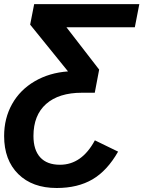

<svg xmlns="http://www.w3.org/2000/svg" viewBox="-23 -708 699 936"><path d="M253.4 208.5Q134.8 208.5 65.9 140.4Q-2.9 72.3 -2.9 -44.9Q-2.9 -131.3 35.9 -200.7Q74.7 -270 146.2 -311.8Q217.8 -353.5 308.6 -359.9L124 -587.9L143.6 -688H656.2L634.3 -575.2H300.8L460.4 -368.7L439 -255.9H376.5Q263.7 -255.9 201.9 -201.2Q140.1 -146.5 140.1 -44.9Q140.1 22.9 173.1 59.1Q206.1 95.2 269.5 95.2Q375.5 95.2 439.5 -23.9L552.7 31.2Q500 124 428 166.3Q356 208.5 253.4 208.5Z"/></svg>

Font: Liberation Sans
Style: Bold Italic
Weight: 700
Italic angle: -12°
Designer: Steve Matteson
Foundry: Ascender Corporation
Version: Version 2.1.5